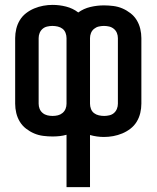

<svg xmlns="http://www.w3.org/2000/svg" viewBox="-20 -550 640 785"><path d="M252 215V1Q238 5 223.5 6.5Q209 8 195 8Q176 8 156.5 5.5Q137 3 119.5 -4.5Q102 -12 86.5 -24Q71 -36 61 -52.5Q51 -69 46.5 -88Q42 -107 42 -126V-394Q42 -413 46.5 -432Q51 -451 61 -467.5Q71 -484 86.5 -496Q102 -508 120 -515.5Q138 -523 157 -526.5Q176 -530 195 -530Q223 -530 250.5 -523Q278 -516 300 -499Q322 -515 349.5 -521.5Q377 -528 405 -528Q424 -528 443.5 -525.5Q463 -523 480.5 -515.5Q498 -508 513.5 -496Q529 -484 539 -467.5Q549 -451 553.5 -432Q558 -413 558 -394V-126Q558 -107 553.5 -88Q549 -69 539 -52.5Q529 -36 513.5 -24Q498 -12 480 -4.5Q462 3 443 6.5Q424 10 405 10Q391 10 376.5 8Q362 6 348 2V215ZM195 -76Q206 -76 216.5 -78.5Q227 -81 235.5 -88Q244 -95 248 -105Q252 -115 252 -126V-394Q252 -405 248 -415.5Q244 -426 235.5 -432.5Q227 -439 216 -441.5Q205 -444 194 -444Q184 -444 173 -441.5Q162 -439 154 -432Q146 -425 142 -415Q138 -405 138 -394V-126Q138 -115 142 -105Q146 -95 154.5 -88Q163 -81 173.5 -78.5Q184 -76 195 -76ZM406 -76Q416 -76 427 -78.5Q438 -81 446 -88Q454 -95 458 -105Q462 -115 462 -126V-394Q462 -405 458 -415Q454 -425 445.5 -432Q437 -439 426.5 -441.5Q416 -444 405 -444Q394 -444 383.5 -441.5Q373 -439 364.5 -432Q356 -425 352 -415Q348 -405 348 -394V-126Q348 -115 352 -104.5Q356 -94 364.5 -87.5Q373 -81 384 -78.5Q395 -76 406 -76Z"/></svg>

Font: Zed Mono Medium Extended
Style: Regular
Weight: 500
Width: 7
Monospace: yes
Designer: Belleve Invis
Foundry: Belleve Invis
Version: Version 1.0.0; ttfautohint (v1.8.4)